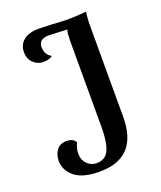

<svg xmlns="http://www.w3.org/2000/svg" viewBox="-135 -795 747 893"><g transform="rotate(-20 239.0 -348.0)"><path d="M41 -100Q41 -130 57.5 -152Q74 -174 106 -174Q138 -174 151 -152Q138 -126 138 -99Q138 -68 157.5 -48.5Q177 -29 203 -29Q249 -29 265.5 -67.5Q282 -106 282 -177V-602Q282 -619 283 -635Q284 -651 288 -660Q211 -663 198 -664Q147 -664 147 -624Q147 -586 178 -569Q162 -556 132 -556Q104 -556 83 -576Q62 -596 62 -630Q62 -666 88.5 -687.5Q115 -709 165 -709Q178 -709 224 -707Q249 -705 305 -703Q338 -703 398 -708Q393 -681 393 -632V-189Q393 13 204 13Q121 13 81 -19.5Q41 -52 41 -100Z"/></g></svg>

Font: Arima Madurai
Style: Bold
Weight: 700
Designer: Joana Correia and Natanael Gama
Foundry: NDISCOVER
Version: Version 1.019